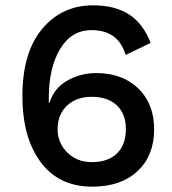

<svg xmlns="http://www.w3.org/2000/svg" viewBox="-20 -690 644 720"><path d="M329 -670Q410 -670 463 -636.5Q516 -603 545 -529L451 -484Q424 -577 323 -577Q248 -577 205.5 -506.5Q163 -436 163 -323V-305H166Q182 -359 232 -387.5Q282 -416 341 -416Q439 -416 498.5 -358.5Q558 -301 558 -205Q558 -106 495.5 -48Q433 10 326 10Q201 10 132.5 -82Q64 -174 64 -330Q64 -493 138 -581.5Q212 -670 329 -670ZM324 -327Q266 -327 231 -293.5Q196 -260 196 -206Q196 -154 232.5 -118Q269 -82 324 -82Q385 -82 418.5 -114.5Q452 -147 452 -206Q452 -263 418 -295Q384 -327 324 -327Z"/></svg>

Font: Elaine Sans Medium
Style: Regular
Weight: 500
Designer: Wei Huang
Foundry: Wei Huang
Version: Version 2.001;PS 002.001;hotconv 1.0.88;makeotf.lib2.5.64775